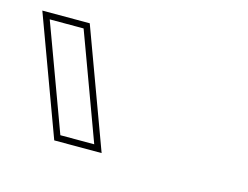

<svg xmlns="http://www.w3.org/2000/svg" viewBox="-313 -834 566 438"><g transform="rotate(15 -30.0 -615.5)"><path d="M-224.1 -700 -238.9 -740H-158.9L-144.1 -700L-81.8 -531L-67.1 -491H-147.1L-161.8 -531ZM-260.4 -755 -157.5 -476H-45.6L-148.4 -755Z"/></g></svg>

Font: Nordica Plus
Style: NordicaClassicLightConOpOblOl
Weight: 300
Version: Version 1.01